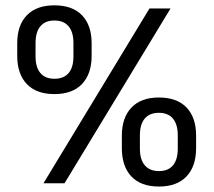

<svg xmlns="http://www.w3.org/2000/svg" viewBox="-20 -670 781 702"><path d="M139 0 526.5 -639H603.5L216 0ZM561 12Q495 12 460.2 -25Q425.5 -62 425.5 -128V-174Q425.5 -239.5 460.5 -276.5Q495.5 -313.5 561 -313.5Q627 -313.5 662 -277Q697 -240.5 697 -174V-128Q697 -62 662 -25Q627 12 561 12ZM561 -44.5Q595 -44.5 612.5 -65.5Q630 -86.5 630 -126.5V-175Q630 -215.5 612.2 -236.5Q594.5 -257.5 561 -257.5Q527 -257.5 509.2 -236.5Q491.5 -215.5 491.5 -175V-126.5Q491.5 -86.5 509.5 -65.5Q527.5 -44.5 561 -44.5ZM179 -326Q113 -326 78 -362.8Q43 -399.5 43 -465.5V-512Q43 -577.5 78 -614Q113 -650.5 179 -650.5Q245 -650.5 280 -614Q315 -577.5 315 -512V-465.5Q315 -400 280 -363Q245 -326 179 -326ZM179 -382Q213 -382 230.8 -402.8Q248.5 -423.5 248.5 -464V-513Q248.5 -552.5 230.8 -573.8Q213 -595 179 -595Q145 -595 127.5 -573.8Q110 -552.5 110 -513V-464Q110 -423.5 127.8 -402.8Q145.5 -382 179 -382Z"/></svg>

Font: Anek Telugu Medium
Style: Regular
Weight: 400
Version: Version 1.003